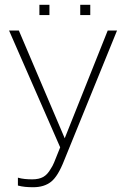

<svg xmlns="http://www.w3.org/2000/svg" viewBox="-20 -622 531 804"><path d="M193 84Q200 74 206.5 58.5Q213 43 232 -5L18 -494H59L251 -43L431 -494H470L249 49Q223 116 194 139Q165 162 119 162Q101 162 85.5 160.5Q70 159 55 155V122Q69 126 84 127.5Q99 129 115 129Q143 129 161 119Q179 109 193 84ZM358 -602V-559H316V-602ZM187 -602V-559H145V-602Z"/></svg>

Font: Blinker ExtraLight
Style: Regular
Weight: 200
Designer: Juergen Huber
Foundry: supertype
Version: Version 1.017;hotconv 1.0.117;makeotfexe 2.5.65602